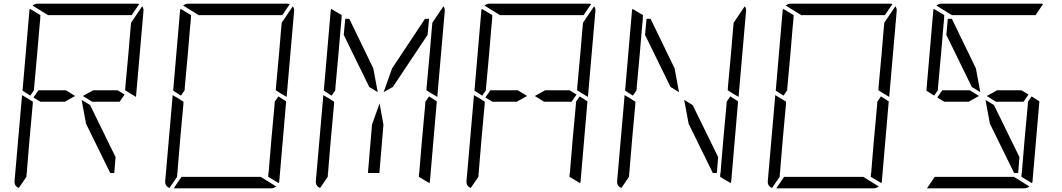

<svg xmlns="http://www.w3.org/2000/svg" viewBox="-20 -1020 5752 1040"><path d="M468 -451 606 -169 599 -83H577L446 -350L422 -479ZM485 -531H617L655 -508L628 -469H479L429 -500ZM144 -502 102 -529 139 -959Q139 -966 142 -972L199 -938L198 -928V-918L193 -866L182 -735L165 -548L164 -531ZM82 -2Q56 -12 59 -41L99 -500V-505L133 -485L150 -474L158 -469L157 -452L140 -265L129 -134L125 -83L124 -82V-72L123 -62ZM240 -938 156 -990Q169 -1000 184 -1000H452H720Q730 -1000 734 -998L693 -938H663H477H415ZM331 -469H199L161 -492L188 -531H337L387 -500ZM757 -959 717 -500V-495L683 -515L666 -526L658 -531L659 -550L676 -735L687 -866L690 -897L750 -986Q759 -974 757 -959Z M1488 -498 1530 -471 1493 -41Q1493 -34 1490 -28L1433 -62V-70L1434 -82L1435 -83L1439 -134L1450 -265L1467 -450L1468 -469ZM960 -502 918 -529 955 -959Q955 -966 958 -972L1015 -938L1014 -928V-918L1009 -866L998 -735L981 -548L980 -531ZM898 -2Q872 -12 875 -41L915 -500V-505L949 -485L966 -474L974 -469L973 -452L956 -265L945 -134L941 -83L940 -82V-72L939 -62ZM1056 -938 972 -990Q985 -1000 1000 -1000H1268H1536Q1546 -1000 1550 -998L1509 -938H1479H1293H1231ZM1392 -62 1476 -10Q1463 0 1448 0H1180H921L963 -62H969H1155H1217ZM1573 -959 1533 -500V-495L1499 -515L1482 -526L1474 -531L1475 -550L1492 -735L1503 -866L1506 -897L1566 -986Q1575 -974 1573 -959Z M2057 -345 2035 -83H1973L1995 -345L2036 -460ZM2304 -498 2346 -471 2309 -41Q2309 -34 2306 -28L2249 -62V-70L2250 -82L2251 -83L2255 -134L2266 -265L2283 -450L2284 -469ZM2104 -650 2282 -918H2304L2296 -831L2108 -549L2058 -521ZM1776 -502 1734 -529 1771 -959Q1771 -966 1774 -972L1831 -938L1830 -928V-918L1825 -866L1814 -735L1797 -548L1796 -531ZM1714 -2Q1688 -12 1691 -41L1731 -500V-505L1765 -485L1782 -474L1790 -469L1789 -452L1772 -265L1761 -134L1757 -83L1756 -82V-72L1755 -62ZM2389 -959 2349 -500V-495L2315 -515L2298 -526L2290 -531L2291 -550L2308 -735L2319 -866L2322 -897L2382 -986Q2391 -974 2389 -959ZM1842 -831 1850 -918H1872L2002 -650L2026 -521L1980 -549Z M2933 -531H3065L3103 -508L3076 -469H2927L2877 -500ZM3120 -498 3162 -471 3125 -41Q3125 -34 3122 -28L3065 -62V-70L3066 -82L3067 -83L3071 -134L3082 -265L3099 -450L3100 -469ZM2592 -502 2550 -529 2587 -959Q2587 -966 2590 -972L2647 -938L2646 -928V-918L2641 -866L2630 -735L2613 -548L2612 -531ZM2530 -2Q2504 -12 2507 -41L2547 -500V-505L2581 -485L2598 -474L2606 -469L2605 -452L2588 -265L2577 -134L2573 -83L2572 -82V-72L2571 -62ZM2688 -938 2604 -990Q2617 -1000 2632 -1000H2900H3168Q3178 -1000 3182 -998L3141 -938H3111H2925H2863ZM2779 -469H2647L2609 -492L2636 -531H2785L2835 -500ZM3205 -959 3165 -500V-495L3131 -515L3114 -526L3106 -531L3107 -550L3124 -735L3135 -866L3138 -897L3198 -986Q3207 -974 3205 -959Z M3732 -451 3870 -169 3863 -83H3841L3710 -350L3686 -479ZM3936 -498 3978 -471 3941 -41Q3941 -34 3938 -28L3881 -62V-70L3882 -82L3883 -83L3887 -134L3898 -265L3915 -450L3916 -469ZM3408 -502 3366 -529 3403 -959Q3403 -966 3406 -972L3463 -938L3462 -928V-918L3457 -866L3446 -735L3429 -548L3428 -531ZM3346 -2Q3320 -12 3323 -41L3363 -500V-505L3397 -485L3414 -474L3422 -469L3421 -452L3404 -265L3393 -134L3389 -83L3388 -82V-72L3387 -62ZM4021 -959 3981 -500V-495L3947 -515L3930 -526L3922 -531L3923 -550L3940 -735L3951 -866L3954 -897L4014 -986Q4023 -974 4021 -959ZM3474 -831 3482 -918H3504L3634 -650L3658 -521L3612 -549Z M4752 -498 4794 -471 4757 -41Q4757 -34 4754 -28L4697 -62V-70L4698 -82L4699 -83L4703 -134L4714 -265L4731 -450L4732 -469ZM4224 -502 4182 -529 4219 -959Q4219 -966 4222 -972L4279 -938L4278 -928V-918L4273 -866L4262 -735L4245 -548L4244 -531ZM4162 -2Q4136 -12 4139 -41L4179 -500V-505L4213 -485L4230 -474L4238 -469L4237 -452L4220 -265L4209 -134L4205 -83L4204 -82V-72L4203 -62ZM4320 -938 4236 -990Q4249 -1000 4264 -1000H4532H4800Q4810 -1000 4814 -998L4773 -938H4743H4557H4495ZM4656 -62 4740 -10Q4727 0 4712 0H4444H4185L4227 -62H4233H4419H4481ZM4837 -959 4797 -500V-495L4763 -515L4746 -526L4738 -531L4739 -550L4756 -735L4767 -866L4770 -897L4830 -986Q4839 -974 4837 -959Z M5364 -451 5502 -169 5495 -83H5473L5342 -350L5318 -479ZM5381 -531H5513L5551 -508L5524 -469H5375L5325 -500ZM5568 -498 5610 -471 5573 -41Q5573 -34 5570 -28L5513 -62V-70L5514 -82L5515 -83L5519 -134L5530 -265L5547 -450L5548 -469ZM5040 -502 4998 -529 5035 -959Q5035 -966 5038 -972L5095 -938L5094 -928V-918L5089 -866L5078 -735L5061 -548L5060 -531ZM5136 -938 5052 -990Q5065 -1000 5080 -1000H5348H5616Q5626 -1000 5630 -998L5589 -938H5559H5373H5311ZM5472 -62 5556 -10Q5543 0 5528 0H5260H5001L5043 -62H5049H5235H5297ZM5227 -469H5095L5057 -492L5084 -531H5233L5283 -500ZM5106 -831 5114 -918H5136L5266 -650L5290 -521L5244 -549Z"/></svg>

Font: DSEG14 Modern
Style: Light Italic
Weight: 300
Italic angle: -5°
Designer: Keshikan(Twitter:@keshinomi_88pro)
Version: Version 0.46